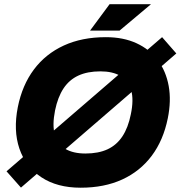

<svg xmlns="http://www.w3.org/2000/svg" viewBox="-20 -887 862 917"><path d="M80.1 9 11.2 -68.8 754.2 -709.5 822.1 -631.7ZM365.1 9.5Q252.6 9.5 177.4 -40.5Q102.1 -90.4 72.6 -177.4Q43.1 -264.4 65.1 -375.5Q86.1 -480.3 141.8 -554.9Q197.5 -629.4 284.5 -669.5Q371.5 -709.5 485.5 -709.5Q569 -709.5 632 -680.5Q694.9 -651.5 733.9 -599.3Q772.9 -547.1 785.7 -476.3Q798.4 -405.6 781.4 -322.1Q760.4 -217.7 705 -143.4Q649.5 -69.1 563.8 -29.8Q478.1 9.5 365.1 9.5ZM387.9 -153.8Q450.1 -153.8 493.5 -173.9Q537 -194.1 564.6 -235.7Q592.1 -277.4 604.7 -340.5Q619.7 -411.2 606.2 -456.9Q592.6 -502.5 555.2 -524.4Q517.8 -546.2 459.7 -546.2Q397.9 -546.2 354.3 -526.1Q310.6 -505.9 283.2 -464.5Q255.9 -423.1 242.9 -359.5Q228.8 -288.8 241.9 -243.1Q255 -197.5 292.6 -175.6Q330.2 -153.8 387.9 -153.8ZM410.2 -741 503.4 -867H701.2L551.2 -741Z"/></svg>

Font: REM Medium
Style: Italic
Weight: 500
Italic angle: -11°
Designer: Octavio Pardo
Foundry: Ashler Design
Version: Version 1.005;gftools[0.9.28]